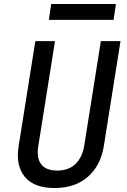

<svg xmlns="http://www.w3.org/2000/svg" viewBox="-20 -937 640 967"><path d="M254 10Q151 10 104.5 -47Q58 -104 74 -202L158 -730H257L173 -202Q163 -144 186.5 -111Q210 -78 268 -78Q326 -78 360 -111Q394 -144 404 -202L488 -730H587L503 -202Q487 -103 422.5 -46.5Q358 10 254 10ZM226 -837 238 -917H564L552 -837Z"/></svg>

Font: JetBrains Mono NL Medium
Style: Italic
Weight: 500
Italic angle: -9°
Monospace: yes
Designer: Philipp Nurullin, Konstantin Bulenkov
Foundry: JetBrains
Version: Version 2.305; ttfautohint (v1.8.4.7-5d5b)